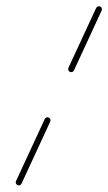

<svg xmlns="http://www.w3.org/2000/svg" viewBox="-20 -570 339 600"><path d="M280.4 -544.9C280.4 -544.9 280.4 -544.9 280.4 -544.9C251.5 -482.6 222.7 -420.3 193.8 -358C191.6 -353.2 193.7 -347.6 198.5 -345.4C203.2 -343.2 208.9 -345.2 211.1 -350C211.1 -350 211.1 -350 211.1 -350C239.9 -412.3 268.8 -474.6 297.6 -537C299.8 -541.7 297.8 -547.4 293 -549.6C288.2 -551.8 282.6 -549.7 280.4 -544.9ZM119.8 -198C119.8 -198 119.8 -198 119.8 -198C89.9 -133.3 59.9 -68.7 30 -4C27.8 0.8 29.9 6.4 34.6 8.6C39.4 10.8 45 8.8 47.2 4C77.2 -60.7 107.1 -125.3 137 -190C139.2 -194.8 137.2 -200.4 132.4 -202.6C127.6 -204.8 122 -202.8 119.8 -198Z"/></svg>

Font: FRB American Cursive Extralight
Style: Italic
Weight: 200
Italic angle: -25°
Version: Version 2.0;Modular Font Editor K font №1